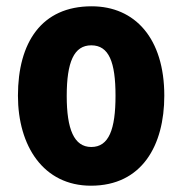

<svg xmlns="http://www.w3.org/2000/svg" viewBox="-20 -580 580 610"><path d="M502 -276C502 -458 409 -560 271 -560C112 -560 37 -445 37 -276C37 -116 118 10 269 10C431 10 502 -118 502 -276ZM192 -275C192 -383 215 -436 270 -436C326 -436 347 -383 347 -276C347 -169 326 -113 270 -113C215 -113 192 -170 192 -275Z"/></svg>

Font: Noto Sans Lao Looped Condensed ExtraBold
Style: Regular
Weight: 800
Width: 3
Designer: Mark Frömberg, Ben Mitchell
Foundry: The Fontpad Ltd
Version: Version 1.002